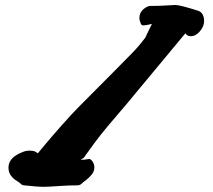

<svg xmlns="http://www.w3.org/2000/svg" viewBox="-20 -757 844 762"><path d="M334 -126Q340.8 -126 347.7 -115.2Q354.5 -104.5 354.5 -92.8Q354.5 -77.1 343.8 -64Q333 -50.8 320.3 -41.5Q307.6 -32.2 307.6 -31.2Q298.8 -21.5 288.1 -21.5Q252.9 -21.5 212.4 -18.6Q171.9 -15.6 154.3 -15.6Q127 -15.6 75.2 -21.5Q65.4 -22.5 59.6 -30.3L46.9 -39.1Q33.2 -46.9 23.4 -60.1Q13.7 -73.2 13.7 -90.8V-94.7Q15.6 -132.8 69.3 -153.3Q82 -159.2 98.6 -159.2Q104.5 -159.2 110.4 -158.2Q116.2 -157.2 119.1 -155.8Q122.1 -154.3 124.5 -152.3Q127 -150.4 128.9 -149.4L129.9 -148.4Q180.7 -210 224.1 -258.8Q267.6 -307.6 290.5 -330.6Q313.5 -353.5 362.3 -402.8Q411.1 -452.1 436.5 -477.5Q483.4 -525.4 502 -543.9Q520.5 -562.5 538.1 -584Q555.7 -605.5 556.6 -607.4Q557.6 -609.4 567.4 -630.4Q577.1 -651.4 583 -662.1Q558.6 -656.2 549.8 -656.2Q543.9 -656.2 541.5 -658.7Q539.1 -661.1 536.1 -670.9Q533.2 -677.7 533.2 -685.5Q533.2 -714.8 564.5 -730.5Q570.3 -733.4 576.2 -733.4Q611.3 -733.4 641.6 -735.4Q671.9 -737.3 675.8 -737.3Q694.3 -737.3 767.6 -713.9Q790 -705.1 790 -672.9Q790 -652.3 773.4 -632.8Q756.8 -613.3 737.3 -613.3Q722.7 -613.3 715.8 -625L514.6 -382.8Q484.4 -345.7 444.3 -299.3Q404.3 -252.9 379.9 -222.2Q355.5 -191.4 317.4 -137.7Q315.4 -130.9 300.8 -124Q301.8 -123 303.7 -123H307.6Q314.5 -123 322.8 -124.5Q331.1 -126 334 -126Z"/></svg>

Font: Essays1743
Style: Bold
Weight: 700
Designer: Based on the typeface in a 1743 English translation of the essays of Montaigne.  PostScript/TrueType font designed by Jo
Version: Version 002.100